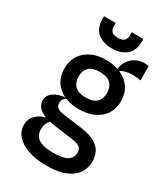

<svg xmlns="http://www.w3.org/2000/svg" viewBox="-242 -901 1083 1236"><g transform="rotate(30 300.0 -283.0)"><path d="M300 -637Q233 -637 191.5 -672.8Q150 -708.5 153.5 -791.5H240.5Q238 -757.5 246 -741.2Q254 -725 268.5 -720.2Q283 -715.5 300 -715.5Q317 -715.5 331.5 -720.2Q346 -725 354.2 -741.2Q362.5 -757.5 359.5 -791.5H446.5Q450.5 -708.5 408.8 -672.8Q367 -637 300 -637ZM312.5 227Q233 227 175.8 207Q118.5 187 87.5 152Q56.5 117 56.5 72Q56.5 35 75 10.5Q93.5 -14 120.5 -27Q147.5 -40 173 -41.5L199 -39Q192 -31.5 184 -20.5Q176 -9.5 170.8 6Q165.5 21.5 165.5 42Q165.5 68 178 88.8Q190.5 109.5 222 121.5Q253.5 133.5 310 133.5Q381.5 133.5 413.5 113.5Q445.5 93.5 445.5 54Q445.5 27 428 14.2Q410.5 1.5 361 -5L231.5 -22.5Q167 -31.5 135 -49.2Q103 -67 92.5 -87.5Q82 -108 82 -124.5Q82 -152.5 97.8 -170.5Q113.5 -188.5 136 -198.5Q158.5 -208.5 180.8 -212Q203 -215.5 215.5 -214Q201.5 -207 192.5 -196Q183.5 -185 183.5 -164Q183.5 -141 198.2 -129.8Q213 -118.5 250.5 -113.5L379.5 -96.5Q452.5 -87 490.8 -64Q529 -41 543 -10Q557 21 557 54Q557 94.5 541.2 126.8Q525.5 159 494.5 181.2Q463.5 203.5 418 215.2Q372.5 227 312.5 227ZM311.5 -192Q216 -192 158.5 -241.2Q101 -290.5 101 -373.5Q101 -458 159.2 -507.2Q217.5 -556.5 312.5 -555Q373 -554 420.2 -532.2Q467.5 -510.5 494.8 -470Q522 -429.5 522 -372Q522 -289 464.5 -240.5Q407 -192 311.5 -192ZM312 -279Q365.5 -279 391.5 -303.2Q417.5 -327.5 417.5 -372.5Q417.5 -418.5 391.2 -443.2Q365 -468 311 -468Q258 -468 232 -443.8Q206 -419.5 206 -375Q206 -329 232.2 -304Q258.5 -279 312 -279ZM402.5 -525.5 396 -530.5Q400.5 -574.5 420.5 -603.2Q440.5 -632 469.8 -646.2Q499 -660.5 530 -660.5Q540 -660.5 548.8 -659.5Q557.5 -658.5 563.5 -656V-551Q548 -553.5 536.2 -555.2Q524.5 -557 502 -557Q488 -557 470 -554.5Q452 -552 434.2 -545.2Q416.5 -538.5 402.5 -525.5Z"/></g></svg>

Font: Spline Sans Mono Medium
Style: Regular
Weight: 500
Monospace: yes
Version: Version 1.004